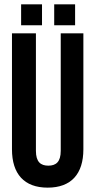

<svg xmlns="http://www.w3.org/2000/svg" viewBox="-20 -853 438 882"><path d="M35 -700V-167C35 -54 91 9 199 9C307 9 363 -54 363 -167V-700H259V-160C259 -109 237 -92 202 -92C167 -92 145 -109 145 -160V-700ZM77 -833V-737H173V-833ZM229 -833V-737H325V-833Z"/></svg>

Font: Bebas Neue
Style: Bold
Weight: 700
Designer: Ryoichi Tsunekawa
Foundry: Ryoichi Tsunekawa
Version: Version 1.300